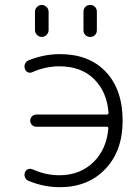

<svg xmlns="http://www.w3.org/2000/svg" viewBox="-20 -777 560 785"><path d="M128.9 -258.8Q118.2 -258.8 110.8 -266.1Q103.5 -273.4 103.5 -283.7Q103.5 -293.9 110.8 -301.3Q118.2 -308.6 128.9 -308.6H416Q423.8 -308.6 423.8 -316.4Q417 -401.4 365.2 -453.1Q312.5 -505.9 222.7 -505.9Q167 -505.9 113.3 -482.4Q103.5 -477.5 94.2 -481.4Q85 -485.4 82 -495.1Q80.1 -500 80.1 -504.9Q80.1 -509.8 82 -515.6Q86.9 -526.4 96.7 -530.3Q160.2 -555.7 224.6 -555.7Q344.7 -555.7 413.1 -482.9Q481.4 -410.2 481.4 -283.2Q481.4 -160.2 410.6 -85.9Q339.8 -11.7 224.6 -11.7Q158.2 -11.7 95.7 -38.1Q85.9 -42 82 -52.7Q80.1 -57.6 80.1 -62.5Q80.1 -67.4 82 -72.3Q85 -81.1 94.2 -85Q103.5 -88.9 112.3 -85Q167 -60.5 222.7 -60.5Q307.6 -60.5 363.3 -115.2Q416 -168 422.9 -252Q423.8 -258.8 416 -258.8ZM123 -654.3V-728.5Q123 -740.2 131.3 -748.5Q139.6 -756.8 150.9 -756.8Q162.1 -756.8 170.4 -748.5Q178.7 -740.2 178.7 -728.5V-654.3Q178.7 -642.6 170.4 -634.3Q162.1 -626 150.9 -626Q139.6 -626 131.3 -634.3Q123 -642.6 123 -654.3ZM321.3 -653.3V-729.5Q321.3 -741.2 329.1 -749Q336.9 -756.8 348.6 -756.8Q360.4 -756.8 368.2 -749Q376 -741.2 376 -729.5V-653.3Q376 -641.6 368.2 -633.8Q360.4 -626 348.6 -626Q336.9 -626 329.1 -633.8Q321.3 -641.6 321.3 -653.3Z"/></svg>

Font: Gen Jyuu Gothic P Light
Style: Regular
Weight: 200
Designer: [Source Han Sans]
Ryoko NISHIZUKA  (kana & ideographs); Paul D. Hunt (Latin, Greek & Cyrillic); Wenlong ZHANG  (bopomofo
Version: Version 1.002.20150607